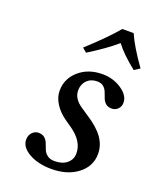

<svg xmlns="http://www.w3.org/2000/svg" viewBox="-125 -722 662 808"><g transform="rotate(20 205.5 -318.0)"><path d="M61 -70.8Q61 -89.4 72.8 -102.3Q84.5 -115.2 101.1 -115.2Q118.7 -115.2 128.9 -106Q139.2 -96.7 143.8 -83.7Q148.4 -70.8 153.8 -57.6Q159.2 -44.4 171.4 -35.2Q183.6 -25.9 204.1 -25.9Q238.3 -25.9 259 -43Q279.8 -60.1 279.8 -87.9Q279.8 -142.6 217.8 -185.1L191.9 -203.1Q159.2 -225.6 141.1 -254.2Q123 -282.7 123 -312Q123 -366.2 164.8 -402.6Q206.5 -439 270 -439Q317.9 -439 355.5 -413.6Q393.1 -388.2 393.1 -356Q393.1 -338.9 381.8 -327.4Q370.6 -315.9 354 -315.9Q336.9 -315.9 326.9 -325Q316.9 -334 312.3 -346.7Q307.6 -359.4 302.7 -372.1Q297.9 -384.8 287.4 -393.8Q276.9 -402.8 258.8 -402.8Q231 -402.8 213.4 -385Q195.8 -367.2 195.8 -339.8Q195.8 -302.2 237.8 -274.9L269 -253.9Q319.3 -221.7 342.8 -188.5Q366.2 -155.3 366.2 -117.2Q366.2 -61.5 320.3 -25.9Q274.4 9.8 202.1 9.8Q143.1 9.8 102.1 -13.4Q61 -36.6 61 -70.8ZM333 -646Q355.5 -593.8 411.1 -516.1L386.2 -500Q326.2 -547.4 295.9 -587.9Q251 -548.8 172.9 -500L153.8 -516.1Q238.3 -593.3 282.2 -646Z"/></g></svg>

Font: Common Serif Medium
Style: Italic
Weight: 500
Italic angle: -12°
Designer: Philipp H. Poll, Khaled Hosny
Foundry: Stefan Peev, Context Ltd.
Version: Version 1.026